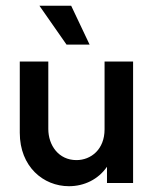

<svg xmlns="http://www.w3.org/2000/svg" viewBox="-20 -628 533 659"><path d="M208.3 -475H287.5L224.3 -608.3H115.3ZM216.7 11.1C269.4 11.1 317.4 -12.5 347.2 -55.6V0H436.8V-416.7H338.9V-184C338.9 -115.3 292.4 -78.5 242.4 -78.5C181.2 -78.5 145.8 -129.2 145.8 -185.4V-416.7H47.9V-172.2C47.9 -56.2 128.5 11.1 216.7 11.1Z"/></svg>

Font: Afacad Medium
Style: Regular
Weight: 500
Designer: Kristian Moeller
Foundry: Dicotype
Version: Version 1.000